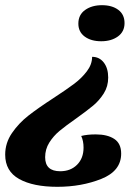

<svg xmlns="http://www.w3.org/2000/svg" viewBox="-56 -550 529 740"><path d="M424 -461Q424 -428 398.5 -409.5Q373 -391 334 -391Q295 -391 270.5 -409Q246 -427 246 -459Q246 -493 272 -511.5Q298 -530 337 -530Q376 -530 400 -512Q424 -494 424 -461ZM150 -172Q202 -206 230.5 -227.5Q259 -249 279 -275.5Q299 -302 299 -331Q327 -331 344 -309Q361 -287 361 -251Q361 -217 344 -190Q327 -163 303 -143Q279 -123 237 -93Q197 -65 173.5 -45.5Q150 -26 134 -0.5Q118 25 118 56Q118 110 176 110Q216 110 241 85Q266 60 266 19Q266 -7 257 -26Q280 -32 313 -32Q358 -32 384.5 -14.5Q411 3 411 42Q411 109 334.5 139.5Q258 170 165 170Q72 170 18 140Q-36 110 -36 46Q-36 1 -10 -37Q16 -75 53 -104Q90 -133 150 -172Z"/></svg>

Font: Sansita
Style: Bold Italic
Weight: 700
Italic angle: -11°
Designer: Pablo Cosgaya
Foundry: Omnibus-Type
Version: Version 1.006